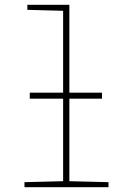

<svg xmlns="http://www.w3.org/2000/svg" viewBox="-20 -780 540 800"><path d="M82 0V-21L243 -25V-369H104V-394H243V-735L94 -739V-760H269V-394H405V-369H269V-25L432 -21V0Z"/></svg>

Font: Noto Sans Mono ExtraCondensed Thin
Style: Regular
Weight: 100
Width: 2
Designer: Monotype Design Team
Foundry: Monotype Imaging Inc.
Version: Version 2.014; ttfautohint (v1.8.4.7-5d5b)